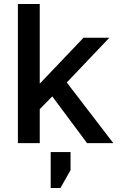

<svg xmlns="http://www.w3.org/2000/svg" viewBox="-20 -720 610 966"><path d="M70 -700H180V-299L400 -530H530L316 -305L550 0H418L243 -235L180 -171V0H70ZM235 45H335V136L284 226H235Z"/></svg>

Font: .
Style: 
Weight: 500
Designer: A.Korolkova, Vitaly Kuzmin
Foundry: ParaType Ltd
Version: Version 1.000; Glyphs 3.2, build 3192.0